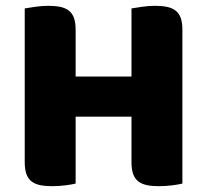

<svg xmlns="http://www.w3.org/2000/svg" viewBox="-20 -635 712 660"><path d="M607 -4Q596 -1 572.5 2Q549 5 526 5Q503 5 485.5 1.5Q468 -2 456 -11Q444 -20 438 -36Q432 -52 432 -78V-234H240V-4Q229 -1 205.5 2Q182 5 159 5Q136 5 118.5 1.5Q101 -2 89 -11Q77 -20 71 -36Q65 -52 65 -78V-606Q76 -608 100 -611.5Q124 -615 146 -615Q169 -615 186.5 -611.5Q204 -608 216 -599Q228 -590 234 -574Q240 -558 240 -532V-372H432V-606Q443 -608 467 -611.5Q491 -615 513 -615Q536 -615 553.5 -611.5Q571 -608 583 -599Q595 -590 601 -574Q607 -558 607 -532Z"/></svg>

Font: BALOOCHETTANREGULAR
Style: Book
Weight: 400
Designer: Maithili Shingre and Ek Type
Foundry: Ek Type
Version: Version 1.100;PS 1.000;hotconv 1.0.88;makeotf.lib2.5.647800;